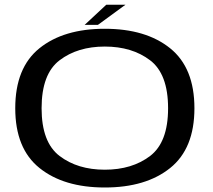

<svg xmlns="http://www.w3.org/2000/svg" viewBox="-20 -806 920 831"><path d="M433.5 5.5Q611.5 5.5 716.5 -78.8Q821.5 -163 821.5 -337.5Q821.5 -512.5 716.5 -597Q611.5 -681.5 433.5 -681.5Q255.5 -681.5 150.8 -597.2Q46 -513 46 -337.5Q46 -163 151 -78.8Q256 5.5 433.5 5.5ZM433.5 -71.5Q316 -71.5 238 -130.8Q160 -190 160 -337.5Q160 -486 238 -545.2Q316 -604.5 433.5 -604.5Q551.5 -604.5 629.5 -545.2Q707.5 -486 707.5 -337.5Q707.5 -190 629.5 -130.8Q551.5 -71.5 433.5 -71.5ZM346.5 -698.5H404L523 -785.5H440Z"/></svg>

Font: Anybody Expanded
Style: Regular
Weight: 400
Width: 7
Version: Version 1.113;gftools[0.9.25]